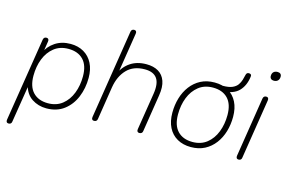

<svg xmlns="http://www.w3.org/2000/svg" viewBox="-109 -962 2088 1400"><g transform="rotate(15 935.5 -262.5)"><path d="M38 186Q28 186 23.5 179.5Q19 173 21 161L121 -469Q123 -480 129 -485Q135 -490 145 -490Q155 -490 159.5 -483.5Q164 -477 162 -465L147 -371H136Q162 -427 211 -459.5Q260 -492 327 -492Q384 -492 427 -467Q470 -442 493.5 -396Q517 -350 517 -286Q517 -208 489.5 -141Q462 -74 408 -33Q354 8 275 8Q214 8 166 -23.5Q118 -55 101 -122H108L62 165Q61 175 55 180.5Q49 186 38 186ZM277 -31Q341 -31 385 -66Q429 -101 451.5 -159Q474 -217 474 -286Q474 -369 433.5 -411Q393 -453 321 -453Q257 -453 213 -418Q169 -383 146.5 -325.5Q124 -268 124 -198Q124 -116 164.5 -73.5Q205 -31 277 -31Z M635 6Q625 6 620.5 -0.5Q616 -7 618 -19L724 -690Q726 -701 732 -706Q738 -711 748 -711Q758 -711 762.5 -704.5Q767 -698 765 -686L714 -364H703Q728 -424 778 -458Q828 -492 899 -492Q953 -492 989.5 -470.5Q1026 -449 1041.5 -405.5Q1057 -362 1046 -295L1002 -15Q1001 -5 994.5 0.5Q988 6 977 6Q967 6 962.5 -0.5Q958 -7 960 -19L1004 -296Q1017 -376 990 -414.5Q963 -453 898 -453Q812 -453 762.5 -401.5Q713 -350 699 -264L660 -15Q657 6 635 6Z M1366 8Q1307 8 1263 -17Q1219 -42 1195.5 -88.5Q1172 -135 1172 -200Q1172 -258 1187.5 -310.5Q1203 -363 1234 -404Q1265 -445 1310 -468.5Q1355 -492 1414 -492Q1474 -492 1517.5 -467Q1561 -442 1584.5 -395.5Q1608 -349 1608 -284Q1608 -226 1592.5 -173.5Q1577 -121 1546 -80Q1515 -39 1470 -15.5Q1425 8 1366 8ZM1368 -31Q1432 -31 1476 -66Q1520 -101 1542.5 -159Q1565 -217 1565 -286Q1565 -369 1524.5 -411Q1484 -453 1412 -453Q1348 -453 1304 -418Q1260 -383 1237.5 -325.5Q1215 -268 1215 -198Q1215 -116 1255.5 -73.5Q1296 -31 1368 -31ZM1487 -446 1473 -459 1477 -484Q1522 -484 1548 -495.5Q1574 -507 1587 -525.5Q1600 -544 1606 -564.5Q1612 -585 1616 -603Q1620 -622 1637 -622Q1647 -622 1652.5 -617Q1658 -612 1656 -600Q1647 -531 1607 -490Q1567 -449 1487 -446Z M1726 6Q1716 6 1711.5 -0.5Q1707 -7 1709 -19L1780 -469Q1782 -480 1788 -485Q1794 -490 1804 -490Q1814 -490 1818.5 -483.5Q1823 -477 1821 -465L1750 -15Q1749 -5 1743 0.5Q1737 6 1726 6ZM1826 -616Q1812 -616 1804 -623.5Q1796 -631 1796 -644Q1796 -664 1807 -674.5Q1818 -685 1837 -685Q1851 -685 1859 -678Q1867 -671 1867 -657Q1867 -638 1856 -627Q1845 -616 1826 -616Z"/></g></svg>

Font: Nunito ExtraLight ExtraLight
Style: Italic
Weight: 250
Italic angle: -9°
Version: Version 3.602